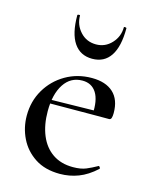

<svg xmlns="http://www.w3.org/2000/svg" viewBox="-100 -695 612 774"><g transform="rotate(15 205.5 -308.0)"><path d="M224 12Q162 12 120 -15.5Q78 -43 56.5 -87Q35 -131 35 -181Q35 -241 63.5 -289.5Q92 -338 141 -366.5Q190 -395 250 -395Q308 -395 339.5 -366Q371 -337 371 -281Q371 -268 368.5 -260.5Q366 -253 359 -253H290Q294 -313 274.5 -344Q255 -375 216 -375Q167 -375 139.5 -333Q112 -291 112 -220Q112 -163 130 -119.5Q148 -76 183 -52Q218 -28 268 -28Q301 -28 322.5 -37Q344 -46 367 -59Q369 -61 372.5 -56.5Q376 -52 374 -49Q338 -16 301 -2Q264 12 224 12ZM89 -252 88 -267 312 -271V-253ZM127 -624Q127 -627 132.5 -627.5Q138 -628 138 -626Q138 -587 164 -558.5Q190 -530 230 -530Q268 -530 294.5 -558.5Q321 -587 321 -626Q321 -628 326.5 -627.5Q332 -627 332 -624Q332 -548 306 -509Q280 -470 230 -470Q180 -470 153.5 -509Q127 -548 127 -624Z"/></g></svg>

Font: Cormorant Garamond Light Medium
Style: Regular
Weight: 500
Version: Version 4.001